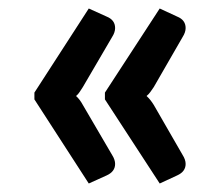

<svg xmlns="http://www.w3.org/2000/svg" viewBox="-20 -495 527 452"><path d="M189 -63 61 -261V-277L189 -475L231 -456Q251 -448 251 -429Q251 -419 244 -408L175 -290Q171 -284 167.5 -278.5Q164 -273 159 -269Q168 -261 175 -248L244 -130Q251 -119 251 -109Q251 -91 231 -82ZM356 -63 227 -261V-277L356 -475L397 -456Q417 -448 417 -429Q417 -419 410 -408L342 -290Q338 -284 334 -278.5Q330 -273 325 -269Q334 -261 342 -248L410 -130Q417 -119 417 -109Q417 -91 397 -82Z"/></svg>

Font: Aleo
Style: Bold
Weight: 700
Designer: Alessio Laiso
Foundry: Alessio Laiso
Version: Version 2.001;gftools[0.9.29]